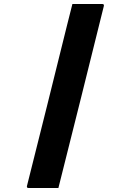

<svg xmlns="http://www.w3.org/2000/svg" viewBox="-20 -780 640 960"><path d="M342 -760H491Q502 -760 499 -749Q443 -522 386 -294.5Q329 -67 272 160H123Q112 160 115 149Q165 -51 215.5 -252Q266 -453 315 -653Q322 -680 328.5 -706.5Q335 -733 342 -760Z"/></svg>

Font: Recursive Mn Lnr St XBd
Style: Italic
Weight: 800
Italic angle: -15°
Monospace: yes
Version: Version 1.079;hotconv 1.0.112;makeotfexe 2.5.65598; ttfautoh